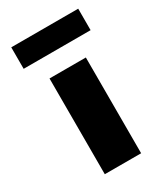

<svg xmlns="http://www.w3.org/2000/svg" viewBox="-188 -843 810 929"><g transform="rotate(-30 217.5 -379.0)"><path d="M116 0V-535H319V0ZM31 -638V-758H405V-638Z"/></g></svg>

Font: Lexend Exa Black
Style: Regular
Weight: 900
Designer: Bonnie Shaver-Troup, Thomas Jockin
Foundry: Lexend
Version: Version 1.007